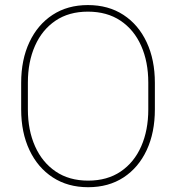

<svg xmlns="http://www.w3.org/2000/svg" viewBox="-20 -741 706 770"><path d="M601.1 -302.2Q601.1 -209.5 568.4 -139.2Q535.6 -68.8 475.6 -29.5Q415.5 9.8 333.5 9.8Q252 9.8 191.7 -29.5Q131.3 -68.8 98.1 -139.2Q64.9 -209.5 64.9 -302.2V-408.7Q64.9 -501.5 97.9 -571.8Q130.9 -642.1 190.9 -681.4Q251 -720.7 332.5 -720.7Q414.6 -720.7 474.9 -681.4Q535.2 -642.1 568.1 -571.8Q601.1 -501.5 601.1 -408.7ZM574.7 -409.7Q574.7 -493.2 546.1 -557.4Q517.6 -621.6 463.4 -658Q409.2 -694.3 332.5 -694.3Q256.3 -694.3 202.6 -658Q148.9 -621.6 120.4 -557.4Q91.8 -493.2 91.8 -409.7V-302.2Q91.8 -218.8 120.6 -154.3Q149.4 -89.8 203.4 -53.2Q257.3 -16.6 333.5 -16.6Q410.2 -16.6 464.1 -53.2Q518.1 -89.8 546.4 -154.3Q574.7 -218.8 574.7 -302.2Z"/></svg>

Font: Heebo Thin
Style: Regular
Weight: 250
Designer: Oded Ezer
Foundry: Ezer Type House
Version: Version 3.100